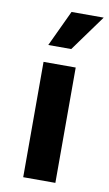

<svg xmlns="http://www.w3.org/2000/svg" viewBox="-82 -739 445 782"><g transform="rotate(10 141.0 -348.5)"><path d="M72 0V-477H205V0ZM174 -548H79L149 -697H282Z"/></g></svg>

Font: Mukta Malar
Style: Bold
Weight: 700
Designer: Aadarsh Rajan, Girish Dalvi, Yashodeep Gholap
Foundry: Ek Type
Version: Version 2.538;PS 1.000;hotconv 16.6.51;makeotf.lib2.5.65220;